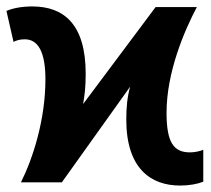

<svg xmlns="http://www.w3.org/2000/svg" viewBox="-30 -566 655 596"><path d="M35 0H162L374 -297C365 -265 362 -232 362 -195C362 -42 439 10 529 10C558 10 584 5 601 -2V-101C592 -97 575 -93 560 -93C510 -93 487 -122 487 -216C487 -342 542 -470 581 -544H453L228 -243C233 -273 236 -296 236 -337C236 -491 168 -546 70 -546C36 -546 8 -540 -10 -532L12 -436C20 -440 30 -444 47 -444C88 -444 111 -405 111 -320C111 -194 72 -74 35 0Z"/></svg>

Font: Noto Sans Display
Style: Bold
Weight: 700
Designer: Monotype Design Team
Foundry: Monotype Imaging Inc.
Version: Version 1.900